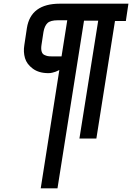

<svg xmlns="http://www.w3.org/2000/svg" viewBox="-20 -752 717 1042"><path d="M205 -507Q202 -486 206 -472.5Q210 -459 220.5 -454Q231 -449 239.5 -447.5Q248 -446 261 -446H314L345 -642H294Q254 -642 238 -627Q222 -612 216 -579ZM112 -507 126 -600Q147 -732 305 -732H677L663 -638H604L503 0H411L513 -640H436L292 270H201L302 -372Q301 -372 294.5 -368.5Q288 -365 281 -362.5Q274 -360 263.5 -357.5Q253 -355 243 -355Q191 -355 158 -379.5Q125 -404 115.5 -437Q106 -470 112 -507Z"/></svg>

Font: Exo
Style: Demi Bold Italic
Weight: 600
Designer: Natanael Gama
Version: Version 1